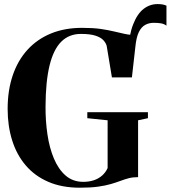

<svg xmlns="http://www.w3.org/2000/svg" viewBox="-20 -886 815 917"><path d="M610 -516.5 594.5 -570.5 590.5 -635.5Q596 -718.5 615.8 -769.2Q635.5 -820 665.5 -843.2Q695.5 -866.5 732 -866.5Q745.5 -866.5 755.8 -864.8Q766 -863 775 -859V-763.5Q763.5 -772 749 -774.5Q734.5 -777 714 -777Q691.5 -777 673.2 -767Q655 -757 643 -732.5Q631 -708 626.5 -662.5ZM361.5 10.5Q275.5 10.5 210.8 -17.5Q146 -45.5 102.8 -96.2Q59.5 -147 38 -215.8Q16.5 -284.5 16.5 -365.5Q16.5 -454.5 40.8 -526Q65 -597.5 111.2 -648.2Q157.5 -699 223.2 -726Q289 -753 372 -753Q424.5 -753 460.8 -747.8Q497 -742.5 524.5 -735.8Q552 -729 577 -723.8Q602 -718.5 631.5 -718.5L610 -516.5H514.5L489.5 -667Q485.5 -681.5 473.2 -694.5Q461 -707.5 435.5 -715.8Q410 -724 366.5 -724Q309.5 -724 272.2 -686.5Q235 -649 216.5 -572.5Q198 -496 197.5 -378Q197 -309 206.5 -244.5Q216 -180 237.5 -128.8Q259 -77.5 293.5 -47.5Q328 -17.5 378 -17.5Q405.5 -17.5 428.5 -25.2Q451.5 -33 468.2 -48Q485 -63 494 -83.5V-311.5L397 -321.5V-350H686.5V-321.5L639.5 -311.5V-40Q614.5 -40 594.8 -34.8Q575 -29.5 555 -22Q535 -14.5 509.5 -7Q484 0.5 448.5 5.5Q413 10.5 361.5 10.5Z"/></svg>

Font: Merriweather 144pt
Style: Bold
Weight: 700
Version: Version 2.100